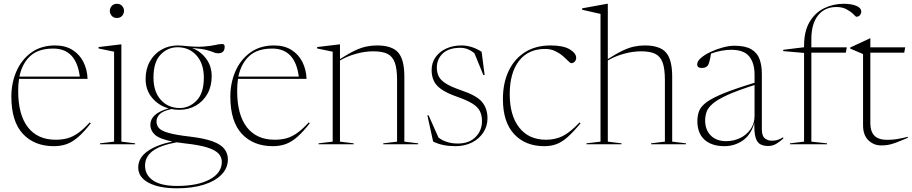

<svg xmlns="http://www.w3.org/2000/svg" viewBox="-20 -762 4814 1014"><path d="M271 -522Q325 -522 362.5 -498.5Q400 -475 420.2 -435.2Q440.5 -395.5 442.5 -345.5H80.5Q76 -316 76 -282Q76 -155.5 127.5 -89.8Q179 -24 274 -24Q309 -24 337.2 -32Q365.5 -40 393.5 -60Q421.5 -80 454 -115.5L459.5 -111Q424 -65.5 393.8 -39Q363.5 -12.5 332.8 -1.2Q302 10 264.5 10Q161.5 10 100.8 -55.2Q40 -120.5 40 -251.5Q40 -324.5 67 -386Q94 -447.5 145.8 -484.8Q197.5 -522 271 -522ZM261 -505.5Q182.5 -505.5 139.5 -465.8Q96.5 -426 82.5 -357.5H401.5Q382.5 -505.5 261 -505.5Z M597.5 -667Q580 -667 570 -678.5Q560 -690 560 -704.5Q560 -719 570 -730.5Q580 -742 597.5 -742Q615 -742 625 -730.5Q635 -719 635 -704.5Q635 -690 625 -678.5Q615 -667 597.5 -667ZM621 -527.5V-14L693.5 -5V0H508V-5L582.5 -14V-489L500.5 -506V-513.5L617 -527.5Z M926.5 -182Q905 -182 885 -186Q840 -176 823.2 -158.8Q806.5 -141.5 806.5 -120.5Q806.5 -101 818.8 -86.2Q831 -71.5 868.8 -60.5Q906.5 -49.5 983 -40.5Q1060 -31.5 1103.5 -15.2Q1147 1 1165.2 24.8Q1183.5 48.5 1183.5 79.5Q1183.5 125.5 1150 160Q1116.5 194.5 1056.2 213.5Q996 232.5 914.5 232.5Q820 232.5 765 203.2Q710 174 710 122.5Q710 72.5 757.2 38Q804.5 3.5 890 -14.5Q821.5 -28.5 797.8 -50.8Q774 -73 774 -102.5Q774 -162.5 870.5 -189.5Q817.5 -204.5 783.2 -245.5Q749 -286.5 749 -345Q749 -397 771.2 -437Q793.5 -477 832.2 -499.5Q871 -522 920.5 -522Q934 -522 946.5 -520.5Q1015 -513 1054.2 -516Q1093.5 -519 1115.5 -524.2Q1137.5 -529.5 1153.5 -529.5Q1166.5 -529.5 1166.5 -515.5Q1166.5 -480.5 1132 -480.5Q1119 -480.5 1107.8 -485.8Q1096.5 -491 1071.8 -497.8Q1047 -504.5 994.5 -508.5Q1040.5 -490.5 1069.2 -451.5Q1098 -412.5 1098 -359Q1098 -307 1075.8 -267Q1053.5 -227 1014.8 -204.5Q976 -182 926.5 -182ZM929.5 -191.5Q980 -191.5 1018.2 -230.8Q1056.5 -270 1056.5 -351.5Q1056.5 -426 1017.8 -469.2Q979 -512.5 917.5 -512.5Q866 -512.5 828.2 -473.5Q790.5 -434.5 790.5 -352.5Q790.5 -278 829.2 -234.8Q868 -191.5 929.5 -191.5ZM746 112.5Q746 162.5 788.5 191.2Q831 220 915.5 220Q1023 220 1087.2 185.8Q1151.5 151.5 1151.5 92.5Q1151.5 68 1134 49Q1116.5 30 1074.2 16.8Q1032 3.5 958 -4.5Q934 -7 913 -10.5Q824 6 785 36.5Q746 67 746 112.5Z M1427.5 -522Q1481.5 -522 1519 -498.5Q1556.5 -475 1576.8 -435.2Q1597 -395.5 1599 -345.5H1237Q1232.5 -316 1232.5 -282Q1232.5 -155.5 1284 -89.8Q1335.5 -24 1430.5 -24Q1465.5 -24 1493.8 -32Q1522 -40 1550 -60Q1578 -80 1610.5 -115.5L1616 -111Q1580.5 -65.5 1550.2 -39Q1520 -12.5 1489.2 -1.2Q1458.5 10 1421 10Q1318 10 1257.2 -55.2Q1196.5 -120.5 1196.5 -251.5Q1196.5 -324.5 1223.5 -386Q1250.5 -447.5 1302.2 -484.8Q1354 -522 1427.5 -522ZM1417.5 -505.5Q1339 -505.5 1296 -465.8Q1253 -426 1239 -357.5H1558Q1539 -505.5 1417.5 -505.5Z M2004 -5 2077 -14V-339.5Q2077 -399 2065 -431.8Q2053 -464.5 2025.8 -477.8Q1998.5 -491 1952 -491Q1906.5 -491 1858.8 -477.5Q1811 -464 1775.5 -442.5V-14L1848 -5V0H1662.5V-5L1737 -14V-489L1655 -506V-513.5L1771.5 -527.5H1775.5V-450Q1821.5 -479.5 1854.5 -495Q1887.5 -510.5 1915 -516.2Q1942.5 -522 1971 -522Q2050 -522 2082.8 -484.8Q2115.5 -447.5 2115.5 -357.5V-14L2188.5 -5V0H2004Z M2416.5 -522Q2472 -522 2523.5 -488.5L2539.5 -366H2532.5L2486 -480Q2452.5 -509.5 2411.5 -509.5Q2350 -509.5 2318.5 -479.8Q2287 -450 2287 -404.5Q2287 -379.5 2296.8 -359.2Q2306.5 -339 2334.2 -321.2Q2362 -303.5 2416 -285Q2497.5 -257.5 2526 -223.2Q2554.5 -189 2554.5 -137Q2554.5 -96.5 2533.2 -63.2Q2512 -30 2473.8 -10Q2435.5 10 2384 10Q2351 10 2321.8 4Q2292.5 -2 2267.5 -14.5L2237 -153H2243.5L2295.5 -36Q2311.5 -22.5 2338 -13.2Q2364.5 -4 2398 -4Q2457.5 -4 2491.5 -38.2Q2525.5 -72.5 2525.5 -122.5Q2525.5 -153 2514.5 -175Q2503.5 -197 2474.8 -215Q2446 -233 2393 -251.5Q2340 -270 2311 -290.5Q2282 -311 2270.8 -335.8Q2259.5 -360.5 2259.5 -391.5Q2259.5 -431.5 2280.8 -460.8Q2302 -490 2337.5 -506Q2373 -522 2416.5 -522Z M2887.5 -522Q2954.5 -522 2988.8 -501.5Q3023 -481 3023 -456.5Q3023 -445.5 3015.5 -437Q3008 -428.5 2997 -428.5Q2992 -428.5 2981 -439.8Q2970 -451 2952.8 -466Q2935.5 -481 2912 -492.2Q2888.5 -503.5 2859 -503.5Q2770 -503.5 2721 -440.5Q2672 -377.5 2672 -264.5Q2672 -152.5 2722.2 -88.2Q2772.5 -24 2864 -24Q2911.5 -24 2950.8 -43Q2990 -62 3041 -115.5L3046 -111Q3008 -65 2978.2 -38.5Q2948.5 -12 2919.5 -1Q2890.5 10 2854.5 10Q2755 10 2695.5 -53.5Q2636 -117 2636 -239Q2636 -322.5 2665.8 -386.2Q2695.5 -450 2752 -486Q2808.5 -522 2887.5 -522Z M3262.5 0H3077V-5L3151.5 -14V-688.5L3054.5 -710.5V-718L3186 -742H3190V-450Q3236 -479.5 3269 -495Q3302 -510.5 3329.5 -516.2Q3357 -522 3385.5 -522Q3464.5 -522 3497.2 -484.8Q3530 -447.5 3530 -357.5V-14L3603 -5V0H3418.5V-5L3491.5 -14V-339.5Q3491.5 -399 3479.5 -431.8Q3467.5 -464.5 3440.2 -477.8Q3413 -491 3366.5 -491Q3321 -491 3273.2 -477.5Q3225.5 -464 3190 -442.5V-14L3262.5 -5Z M4036.5 9Q4011.5 9 3994.8 -0.5Q3978 -10 3970.2 -36.5Q3962.5 -63 3964 -113Q3946.5 -50.5 3903 -20.2Q3859.5 10 3806 10Q3739 10 3701 -24Q3663 -58 3663 -122.5Q3663 -152.5 3672.5 -176.5Q3682 -200.5 3712.2 -222.8Q3742.5 -245 3803 -269.5Q3863.5 -294 3965 -325V-367.5Q3965 -429 3936.8 -464Q3908.5 -499 3841.5 -499Q3791 -499 3735 -479Q3731.5 -455 3726.8 -437.8Q3722 -420.5 3717.5 -415Q3707 -403 3686.5 -403Q3662 -403 3662 -422Q3662 -439 3682.5 -456.5Q3703 -474 3734.2 -488.5Q3765.5 -503 3798.8 -511.8Q3832 -520.5 3858 -520.5Q3915.5 -520.5 3947 -502.2Q3978.5 -484 3991 -450.8Q4003.5 -417.5 4003.5 -372.5V-80Q4003.5 -44 4019.2 -31.5Q4035 -19 4055 -19Q4072 -19 4084 -22.2Q4096 -25.5 4116.5 -37V-30Q4097.5 -13 4078.8 -2Q4060 9 4036.5 9ZM3704 -125.5Q3704 -76.5 3733.8 -46.5Q3763.5 -16.5 3814.5 -16.5Q3854.5 -16.5 3888.8 -33Q3923 -49.5 3944 -79.8Q3965 -110 3965 -150.5V-313Q3875.5 -284.5 3823 -260.8Q3770.5 -237 3745 -215.2Q3719.5 -193.5 3711.8 -171.8Q3704 -150 3704 -125.5Z M4265 -14 4347.5 -5V0H4152V-5L4226.5 -14V-482.5L4116.5 -492V-499L4226.5 -512.5V-521Q4226.5 -597 4255.5 -646Q4284.5 -695 4332.2 -718.5Q4380 -742 4436 -742Q4476 -742 4502.2 -731.2Q4528.5 -720.5 4528.5 -700Q4528.5 -690.5 4521.8 -682Q4515 -673.5 4502 -673.5Q4500 -673.5 4487.5 -686.5Q4475 -699.5 4452.2 -712.2Q4429.5 -725 4397.5 -725Q4335.5 -725 4300.2 -680.5Q4265 -636 4265 -556.5V-512H4452L4447 -484H4265Z M4576.5 -110Q4576.5 -68 4597.8 -45.8Q4619 -23.5 4665 -23.5Q4692.5 -23.5 4716 -27.2Q4739.5 -31 4774.5 -39.5V-34.5Q4733.5 -16.5 4710 -8Q4686.5 0.5 4670 3.2Q4653.5 6 4633.5 6Q4594.5 6 4566.2 -21.2Q4538 -48.5 4538 -100.5V-476.5L4470 -505.5V-511Q4493.5 -522 4504 -526.8Q4514.5 -531.5 4521 -534.5Q4527.5 -537.5 4538.8 -542.8Q4550 -548 4574.5 -559.5H4576.5V-512H4760.5L4755.5 -484H4576.5Z"/></svg>

Font: Newsreader Display ExtraLight
Style: Regular
Weight: 275
Designer: Hugues Gentile
Foundry: Production Type
Version: Version 1.002